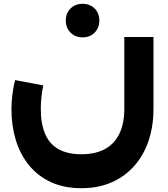

<svg xmlns="http://www.w3.org/2000/svg" viewBox="-20 -707 880 1007"><path d="M407 280Q315 280 246.5 248Q178 216 132 159.5Q86 103 63 28Q40 -47 40 -134Q40 -172 45 -211Q50 -250 59 -287L207 -259Q200 -227 197 -196Q194 -165 194 -134Q194 -58 216.5 -5Q239 48 286.5 75Q334 102 407 102Q480 102 530 75Q580 48 606 -5.5Q632 -59 632 -136V-513H785V-136Q785 -48 760.5 27.5Q736 103 687.5 159.5Q639 216 568.5 248Q498 280 407 280ZM413 -511Q375 -511 350 -536Q325 -561 325 -599Q325 -638 350 -662.5Q375 -687 413 -687Q452 -687 476.5 -662.5Q501 -638 501 -599Q501 -561 476.5 -536Q452 -511 413 -511Z"/></svg>

Font: Alexandria
Style: Bold
Weight: 700
Designer: Mohamed Gaber
Foundry: Kief Type Foundry
Version: Version 5.100